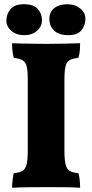

<svg xmlns="http://www.w3.org/2000/svg" viewBox="-20 -883 434 906"><path d="M111 -506Q111 -548 106 -569Q101 -590 86.5 -598.5Q72 -607 45 -610Q37 -640 37 -679Q54 -678 83.5 -677.5Q113 -677 145 -676.5Q177 -676 201 -676Q236 -676 282 -677Q328 -678 358 -679Q358 -660 356.5 -643.5Q355 -627 350 -610Q322 -607 308 -599Q294 -591 289 -569.5Q284 -548 284 -506V-172Q284 -129 289.5 -107Q295 -85 309 -76.5Q323 -68 350 -66Q354 -54 356 -34.5Q358 -15 358 3Q333 1 293.5 0.5Q254 0 208 0Q162 0 115.5 0.5Q69 1 37 3Q37 -14 39.5 -33.5Q42 -53 45 -66Q72 -68 86 -76.5Q100 -85 105.5 -107Q111 -129 111 -172ZM95 -717Q57 -717 33.5 -737.5Q10 -758 10 -786Q10 -816 29.5 -839.5Q49 -863 93 -863Q138 -863 158 -841Q178 -819 178 -787Q178 -758 154.5 -737.5Q131 -717 95 -717ZM302 -717Q258 -717 235.5 -738.5Q213 -760 213 -794Q213 -827 236.5 -845Q260 -863 297 -863Q334 -863 358.5 -843Q383 -823 383 -794Q383 -764 364.5 -740.5Q346 -717 302 -717Z"/></svg>

Font: Vollkorn ExtraBold
Style: Regular
Weight: 800
Designer: Friedrich Althausen
Foundry: Friedrich Althausen
Version: Version 5.000; ttfautohint (v1.8.3)